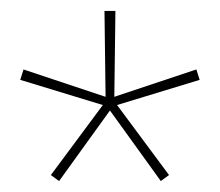

<svg xmlns="http://www.w3.org/2000/svg" viewBox="-20 -767 402 351"><path d="M181 -565 274 -436 289 -447 194 -575 345 -621 339 -640 189 -590 191 -747H171L173 -590L23 -640L17 -621L168 -575L73 -447L88 -436Z"/></svg>

Font: IBM Plex Thai Looped Thin
Style: Regular
Weight: 100
Designer: Mike Abbink, Paul van der Laan, Pieter van Rosmalen, Ben Mitchell, Mark Frömberg
Foundry: Bold Monday
Version: Version 1.0